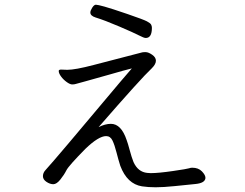

<svg xmlns="http://www.w3.org/2000/svg" viewBox="-20 -761 1040 814"><path d="M604 -28 619 -27Q652 -27 713.5 -36Q775 -45 781.5 -47.5Q788 -50 795 -50Q821 -50 836 -34.5Q851 -19 851 -7V-6Q849 15 809.5 19Q770 23 721 28Q672 33 640 33Q608 33 582 29Q519 19 490 -58Q482 -83 474 -114.5Q466 -146 457 -165Q448 -184 430 -184Q398 -184 342 -130Q271 -58 261.5 -39Q252 -20 236 0Q220 20 206 20Q192 20 177 10Q162 0 162 -14Q162 -28 172.5 -39.5Q183 -51 208.5 -80.5Q234 -110 269.5 -152Q305 -194 344 -240.5Q383 -287 421 -332Q459 -377 490 -414Q521 -451 539 -471Q510 -464 444.5 -445Q379 -426 343 -416.5Q307 -407 301 -405Q295 -403 286 -403Q277 -403 263 -413Q249 -423 239 -436.5Q229 -450 229 -460Q229 -466 239 -466L265 -465Q299 -465 377 -485.5Q455 -506 517.5 -522Q580 -538 583 -539Q586 -540 597.5 -540Q609 -540 625 -529Q641 -518 641 -503.5Q641 -489 624 -472Q578 -429 398 -222Q426 -236 450 -236Q494 -236 517 -167Q522 -154 530 -124Q538 -94 546 -74Q565 -32 604 -28ZM624 -643Q624 -600 598 -600Q590 -600 569 -611Q548 -622 486 -648.5Q424 -675 385 -687Q363 -694 363 -708Q363 -716 371 -728.5Q379 -741 386.5 -741Q394 -741 423 -733Q452 -725 520.5 -701.5Q589 -678 603 -670.5Q617 -663 620.5 -657Q624 -651 624 -643Z"/></svg>

Font: LXGW Bright GB
Style: Regular
Weight: 400
Designer: Christian Thalmann (Catharsis Fonts)
Foundry: LXGW / Christian Thalmann (Catharsis Fonts) / Fontworks Inc.
Version: Version 5.510